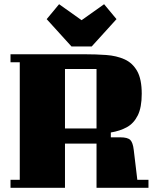

<svg xmlns="http://www.w3.org/2000/svg" viewBox="-20 -893 726 913"><path d="M289 0H30V-38H74V-597H30V-635H382Q436 -635 485 -631.5Q534 -628 572 -611Q610 -594 632 -555.5Q654 -517 654 -447Q654 -382 635 -344Q616 -306 583 -288Q550 -270 507 -263V-240H552Q587 -240 599.5 -227.5Q612 -215 616 -180L633 -38H686V0H439V-210H289ZM439 -282V-565H289V-282ZM534 -802 416 -672H320L202 -802L261 -873L368 -797L475 -873Z"/></svg>

Font: Unlock
Style: Regular
Weight: 400
Designer: Eduardo Rodriguez Tunni
Foundry: Eduardo Rodriguez Tunni
Version: Version 1.003; ttfautohint (v1.8.4.7-5d5b);gftools[0.9.23]